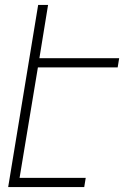

<svg xmlns="http://www.w3.org/2000/svg" viewBox="-20 -755 540 775"><path d="M13 0 134 -735H174L139 -520H461L455 -483H133L59 -37H326L320 0Z"/></svg>

Font: Iosevka Extralight
Style: Italic
Weight: 200
Italic angle: -9°
Monospace: yes
Designer: Belleve Invis
Foundry: Belleve Invis
Version: Version 32.5.0; ttfautohint (v1.8.4)